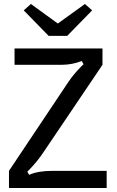

<svg xmlns="http://www.w3.org/2000/svg" viewBox="-20 -943 585 963"><path d="M242 -86H515V0H25V-86L321 -529Q349 -571 386 -608L399 -621L390 -637Q341 -618 290 -618H53V-700H494V-618L195 -175Q169 -136 130 -95L117 -82L126 -66Q170 -86 242 -86ZM224 -763 99 -891 135 -923 270 -825 406 -923 442 -891 317 -763Z"/></svg>

Font: Voces
Style: Regular
Weight: 400
Designer: Ana Paula Megda, Pablo Ugerman
Foundry: Ana Paula Megda, Pablo Ugerman
Version: Version 1.003